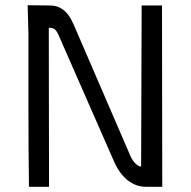

<svg xmlns="http://www.w3.org/2000/svg" viewBox="-20 -716 733 736"><path d="M91 0Q89 -148 89 -294Q89 -440 89 -588L86 -696L170 -695Q192 -695 207.5 -687.5Q223 -680 234.5 -667.5Q246 -655 254.5 -638Q263 -621 271 -602L480 -118Q488 -100 499.5 -89Q511 -78 519 -78H521L523 -695H601L602 0H539Q501 0 469.5 -25Q438 -50 418 -95L203 -585Q195 -602 185 -606.5Q175 -611 167 -609L168 0H91Z"/></svg>

Font: Panefresco 400wt
Style: Regular
Weight: 400
Foundry: Campivisivi & Chank Co
Version: Version 1.002